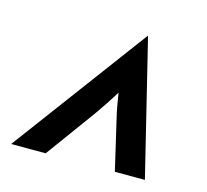

<svg xmlns="http://www.w3.org/2000/svg" viewBox="-74 -651 670 622"><g transform="rotate(15 260.5 -340.0)"><path d="M12.5 -112.5 350 -566.7 461.1 -112.5H360.4L321.5 -279.2Q316.7 -298.6 312.8 -320.1Q309 -341.7 305.6 -363.2Q292.4 -341.7 278.1 -320.1Q263.9 -298.6 250 -279.2L128.5 -112.5Z"/></g></svg>

Font: Afacad
Style: Bold Italic
Weight: 700
Italic angle: -14°
Designer: Kristian Moeller
Foundry: Dicotype
Version: Version 1.000; ttfautohint (v1.8.4.7-5d5b)